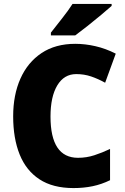

<svg xmlns="http://www.w3.org/2000/svg" viewBox="-20 -947 637 977"><path d="M368 -570Q306 -570 271.5 -512.5Q237 -455 237 -354Q237 -144 377 -144Q420 -144 460 -157Q500 -170 540 -189V-30Q497 -9 451.5 0.5Q406 10 354 10Q249 10 181 -34.5Q113 -79 80 -161Q47 -243 47 -355Q47 -464 84 -547Q121 -630 191.5 -677Q262 -724 363 -724Q413 -724 465.5 -712Q518 -700 569 -674L515 -526Q479 -546 443.5 -558Q408 -570 368 -570ZM548 -917Q528 -899 494.5 -871Q461 -843 425 -814.5Q389 -786 363 -767H239V-781Q264 -813 296 -853.5Q328 -894 349 -927H548Z"/></svg>

Font: Noto Sans Gurmukhi UI SemiCondensed Black
Style: Regular
Weight: 900
Width: 4
Designer: Jelle Bosma - Monotype Design Team
Foundry: Monotype Imaging Inc.
Version: Version 2.004; ttfautohint (v1.8.4.7-5d5b)